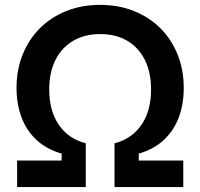

<svg xmlns="http://www.w3.org/2000/svg" viewBox="-20 -757 811 777"><path d="M49.3 0V-107.4H229.5V-135.3Q167.5 -153.3 127 -191.4Q86.4 -229.5 66.7 -283.2Q46.9 -336.9 46.9 -400.9Q46.9 -474.6 71.8 -536.4Q96.7 -598.1 141.8 -643.1Q187 -688 249 -712.6Q311 -737.3 385.3 -737.3Q459.5 -737.3 521.5 -712.6Q583.5 -688 628.7 -643.1Q673.8 -598.1 698.7 -536.4Q723.6 -474.6 723.6 -400.9Q723.6 -336.4 703.9 -283Q684.1 -229.5 643.8 -191.4Q603.5 -153.3 541.5 -135.3V-107.4H721.7V0H443.4V-177.2Q513.2 -194.8 552.2 -251.5Q591.3 -308.1 591.3 -395Q591.3 -464.8 565.9 -515.1Q540.5 -565.4 494.4 -592.3Q448.2 -619.1 385.7 -619.1Q323.2 -619.1 276.9 -592.3Q230.5 -565.4 204.8 -515.1Q179.2 -464.8 179.2 -395Q179.2 -308.1 218.3 -251.5Q257.3 -194.8 327.1 -177.2V0Z"/></svg>

Font: Inter 18pt SemiBold
Style: Regular
Weight: 600
Designer: Rasmus Andersson
Foundry: rsms
Version: Version 4.001;git-66647c0bb